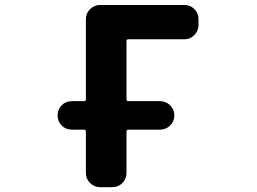

<svg xmlns="http://www.w3.org/2000/svg" viewBox="-20 -776 1040 776"><path d="M384.8 -19.5Q361.3 -19.5 344.2 -36.1Q327.1 -52.7 327.1 -77.1V-244.1Q327.1 -252 320.3 -252H270.5Q246.1 -252 229.5 -268.6Q212.9 -285.2 212.9 -309.6Q212.9 -334 229.5 -350.6Q246.1 -367.2 270.5 -367.2H320.3Q327.1 -367.2 327.1 -375V-698.2Q327.1 -722.7 344.2 -739.3Q361.3 -755.9 384.8 -755.9H724.6Q749 -755.9 765.6 -739.3Q782.2 -722.7 782.2 -698.2V-674.8Q782.2 -651.4 765.6 -634.3Q749 -617.2 724.6 -617.2H499Q491.2 -617.2 491.2 -610.4V-375Q491.2 -367.2 499 -367.2H627Q650.4 -367.2 667.5 -350.6Q684.6 -334 684.6 -309.6Q684.6 -285.2 667.5 -268.6Q650.4 -252 627 -252H499Q491.2 -252 491.2 -244.1V-77.1Q491.2 -52.7 474.6 -36.1Q458 -19.5 433.6 -19.5Z"/></svg>

Font: Rounded Mgen+ 1m bold
Style: Bold
Weight: 700
Designer: [Source Han Sans]
Ryoko NISHIZUKA  (kana & ideographs); Paul D. Hunt (Latin, Greek & Cyrillic); Wenlong ZHANG  (bopomofo
Version: Version 1.059.20150602